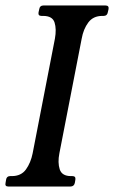

<svg xmlns="http://www.w3.org/2000/svg" viewBox="-29 -680 416 700"><path d="M187.5 -121Q180.8 -87 188.8 -62.5Q196.8 -38 229.8 -38H234.8Q247.8 -38 245.8 -25L243.8 -13Q240.8 0 227.8 0H1.2Q-11.8 0 -8.8 -13L-6.8 -25Q-4.8 -38 8.2 -38H14.2Q48.2 -38 65.8 -62.5Q83.2 -87 90 -121L171.2 -539Q177.5 -574 169.9 -598Q162.2 -622 128.2 -622H122.2Q109.2 -622 111.5 -635L114.2 -647Q116.2 -660 129.2 -660H355.8Q368.8 -660 366.8 -647L364 -635Q361.8 -622 348.8 -622H343.8Q310.8 -622 292.9 -598Q275 -574 268.8 -539Z"/></svg>

Font: Young Serif Light
Style: Italic
Weight: 300
Italic angle: -10.979°
Designer: Bastien Sozeau
Foundry: NBR — Bastien Sozeau
Version: Version 5.001